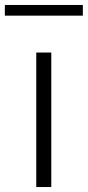

<svg xmlns="http://www.w3.org/2000/svg" viewBox="-60 -753 354 773"><path d="M86 0V-541.5H146.5V0ZM-40.5 -690V-733H273.5V-690Z"/></svg>

Font: Encode Sans SmExp Lt
Style: Regular
Weight: 300
Width: 6
Designer: Multiple Designers
Foundry: Impallari Type
Version: Version 3.002; ttfautohint (v1.8.3) -l 8 -r 50 -G 200 -x 14 